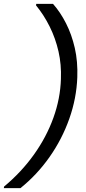

<svg xmlns="http://www.w3.org/2000/svg" viewBox="-51 -831 444 996"><path d="M224 -811Q262 -768 291.5 -710Q321 -652 337 -582Q353 -512 350 -430Q346 -321 308.5 -215Q271 -109 206 -16.5Q141 76 55 145H-31L-30 137Q60 62 125 -29Q190 -120 226 -220Q262 -320 265 -421Q268 -496 252.5 -564Q237 -632 207 -692.5Q177 -753 136 -803L137 -811Z"/></svg>

Font: DM Sans 17pt
Style: Italic
Weight: 400
Italic angle: -10°
Version: Version 4.004;gftools[0.9.30]